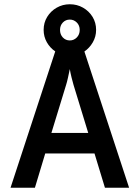

<svg xmlns="http://www.w3.org/2000/svg" viewBox="-20 -882 656 902"><path d="M29.5 0 239.5 -640.5Q215 -657 200 -683.5Q185 -710 185 -741.5Q185 -775.5 201.8 -802.8Q218.5 -830 246.5 -846Q274.5 -862 308 -862Q342 -862 370 -846Q398 -830 414.8 -802.8Q431.5 -775.5 431.5 -741.5Q431.5 -710 416 -683.2Q400.5 -656.5 376.5 -640L586.5 0H473L424 -161H192.5L144 0ZM221.5 -257.5H394.5L325.5 -483Q322 -495 316.2 -517.8Q310.5 -540.5 308 -557.5Q304.5 -540.5 299.5 -517.8Q294.5 -495 290.5 -483ZM308 -692Q327 -692 340.8 -706Q354.5 -720 354.5 -741.5Q354.5 -762.5 340.8 -776.2Q327 -790 308 -790Q288.5 -790 275.2 -776.2Q262 -762.5 262 -741.5Q262 -720 275.2 -706Q288.5 -692 308 -692Z"/></svg>

Font: Overpass Mono Light SemiBold
Style: Regular
Weight: 600
Monospace: yes
Version: Version 4.000